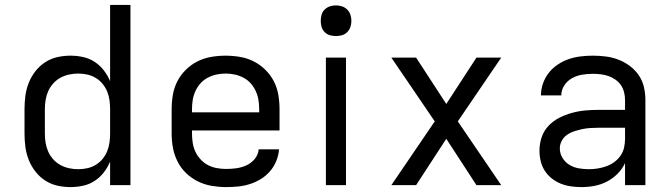

<svg xmlns="http://www.w3.org/2000/svg" viewBox="-20 -755 2740 783"><path d="M268 8Q240 8 213.5 2Q187 -4 164 -19Q141 -34 124 -56Q107 -78 97 -103.5Q87 -129 83.5 -156Q80 -183 80 -210V-310Q80 -337 83.5 -364Q87 -391 97 -416.5Q107 -442 124 -464Q141 -486 164 -501Q187 -516 213.5 -522Q240 -528 268 -528Q293 -528 318.5 -522.5Q344 -517 365.5 -503Q387 -489 403 -468.5Q419 -448 429 -424V-735H512V0H429V-96Q419 -72 403 -51.5Q387 -31 365.5 -17Q344 -3 318.5 2.5Q293 8 268 8ZM299 -65Q318 -65 336 -69Q354 -73 370 -82.5Q386 -92 398 -106.5Q410 -121 417 -138Q424 -155 426.5 -173.5Q429 -192 429 -210V-310Q429 -328 426.5 -346.5Q424 -365 417 -382Q410 -399 398 -413.5Q386 -428 370 -437.5Q354 -447 336 -451Q318 -455 299 -455Q280 -455 261.5 -451Q243 -447 226.5 -438Q210 -429 197 -414.5Q184 -400 176.5 -383Q169 -366 166 -347.5Q163 -329 163 -310V-210Q163 -191 166 -172.5Q169 -154 176.5 -137Q184 -120 197 -105.5Q210 -91 226.5 -82Q243 -73 261.5 -69Q280 -65 299 -65Z M902 8Q873 8 843.5 3Q814 -2 787.5 -15Q761 -28 739.5 -48.5Q718 -69 704.5 -95.5Q691 -122 685.5 -151Q680 -180 680 -210V-310Q680 -339 685 -368.5Q690 -398 703.5 -424Q717 -450 738.5 -471Q760 -492 786 -505Q812 -518 841.5 -523Q871 -528 900 -528Q929 -528 958.5 -523Q988 -518 1014 -505Q1040 -492 1061.5 -471Q1083 -450 1096.5 -424Q1110 -398 1115 -368.5Q1120 -339 1120 -310V-223H763V-210Q763 -191 766 -172Q769 -153 777 -136Q785 -119 798.5 -104.5Q812 -90 828.5 -81.5Q845 -73 864 -69.5Q883 -66 902 -66Q924 -66 945 -69Q966 -72 985.5 -81Q1005 -90 1019 -107Q1033 -124 1035 -146H1118Q1116 -121 1106.5 -98Q1097 -75 1081 -56.5Q1065 -38 1044 -25Q1023 -12 999.5 -4.5Q976 3 951.5 5.5Q927 8 902 8ZM763 -297H1037V-310Q1037 -329 1034 -347.5Q1031 -366 1023 -383.5Q1015 -401 1002.5 -415Q990 -429 973 -438Q956 -447 937.5 -451Q919 -455 900 -455Q881 -455 862.5 -451Q844 -447 827 -438Q810 -429 797.5 -415Q785 -401 777 -383.5Q769 -366 766 -347.5Q763 -329 763 -310Z M1309 0V-520H1391V0ZM1350 -608Q1337 -608 1325 -611.5Q1313 -615 1304 -624Q1295 -633 1291.5 -645Q1288 -657 1288 -670Q1288 -683 1291.5 -695Q1295 -707 1304 -716Q1313 -725 1325 -729Q1337 -733 1350 -733Q1363 -733 1375 -729Q1387 -725 1396 -716Q1405 -707 1409 -695Q1413 -683 1413 -670Q1413 -657 1409 -645Q1405 -633 1396 -624Q1387 -615 1375 -611.5Q1363 -608 1350 -608Z M1576 0 1753 -260 1576 -520H1677L1800 -331L1923 -520H2024L1847 -260L2024 0H1923L1800 -189L1677 0Z M2351 8Q2330 8 2308.5 5Q2287 2 2267 -6Q2247 -14 2230 -27.5Q2213 -41 2201.5 -59Q2190 -77 2185 -98Q2180 -119 2180 -141Q2180 -169 2189 -195.5Q2198 -222 2217 -242Q2236 -262 2260.5 -274.5Q2285 -287 2312 -294.5Q2339 -302 2366.5 -304.5Q2394 -307 2421 -307H2529V-347Q2529 -363 2525 -379Q2521 -395 2512 -408Q2503 -421 2489.5 -430.5Q2476 -440 2461 -445Q2446 -450 2430 -452Q2414 -454 2398 -454Q2376 -454 2354.5 -450.5Q2333 -447 2313.5 -436.5Q2294 -426 2281.5 -407Q2269 -388 2269 -366H2186Q2186 -391 2194.5 -415Q2203 -439 2218.5 -458.5Q2234 -478 2255 -492Q2276 -506 2299.5 -514Q2323 -522 2348 -525Q2373 -528 2398 -528Q2425 -528 2451.5 -524.5Q2478 -521 2502.5 -511.5Q2527 -502 2548.5 -486Q2570 -470 2585 -448Q2600 -426 2606 -400Q2612 -374 2612 -347V0H2529V-90Q2518 -66 2498.5 -46.5Q2479 -27 2455 -14.5Q2431 -2 2404.5 3Q2378 8 2351 8ZM2382 -65Q2400 -65 2418 -68Q2436 -71 2453 -77Q2470 -83 2485 -94Q2500 -105 2510.5 -120Q2521 -135 2525 -153Q2529 -171 2529 -189V-234H2421Q2405 -234 2388 -233Q2371 -232 2355 -228.5Q2339 -225 2323 -220Q2307 -215 2293 -205.5Q2279 -196 2271 -181Q2263 -166 2263 -150Q2263 -129 2274 -111Q2285 -93 2302.5 -82.5Q2320 -72 2340.5 -68.5Q2361 -65 2382 -65Z"/></svg>

Font: Iosevka Aile
Style: Regular
Weight: 400
Designer: Belleve Invis
Foundry: Belleve Invis
Version: Version 28.0.1; ttfautohint (v1.8.4)